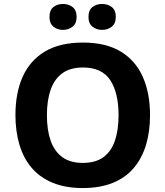

<svg xmlns="http://www.w3.org/2000/svg" viewBox="-20 -940 836 970"><path d="M738 -358Q738 -275 717.5 -207.5Q697 -140 655.5 -91Q614 -42 549.5 -16Q485 10 398 10Q311 10 246.5 -16.5Q182 -43 140.5 -91.5Q99 -140 78.5 -208Q58 -276 58 -359Q58 -470 94.5 -552Q131 -634 206.5 -679.5Q282 -725 399 -725Q515 -725 590 -679.5Q665 -634 701.5 -551.5Q738 -469 738 -358ZM217 -358Q217 -283 236 -229Q255 -175 295 -146Q335 -117 398 -117Q463 -117 502.5 -146Q542 -175 560.5 -229Q579 -283 579 -358Q579 -471 537 -535Q495 -599 399 -599Q335 -599 295 -570Q255 -541 236 -487Q217 -433 217 -358ZM230 -854Q230 -889 250 -904.5Q270 -920 297.9 -920Q325.8 -920 346.4 -904.6Q367 -889.2 367 -854.4Q367 -821 346.4 -805Q325.8 -789 297.9 -789Q270 -789 250 -805.2Q230 -821.5 230 -854ZM427 -854Q427 -889 447.1 -904.5Q467.3 -920 495.6 -920Q524 -920 544.5 -904.6Q565 -889.2 565 -854.4Q565 -821 544.4 -805Q523.9 -789 496 -789Q467.5 -789 447.3 -805.2Q427 -821.5 427 -854Z"/></svg>

Font: Noto Sans Sinhala
Style: Regular
Weight: 400
Designer: Jelle Bosma - Monotype Design Team
Foundry: Monotype Imaging Inc.
Version: Version 2.006